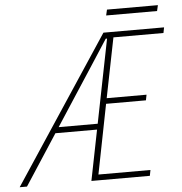

<svg xmlns="http://www.w3.org/2000/svg" viewBox="-113 -813 817 864"><g transform="rotate(-5 296.0 -381.0)"><path d="M-59 0 377 -660H651L646 -635H420L366 -365H546L541 -340H361L299 -26H534L529 0H265L391 -632H385Q348 -574 309.5 -515.5Q271 -457 231 -395L-26 0ZM116 -228 122 -254H339L334 -228ZM396 -736 402 -762H632L626 -736Z"/></g></svg>

Font: Source Code Pro ExtraLight ExtraLight
Style: Italic
Weight: 250
Italic angle: -11°
Monospace: yes
Version: Version 1.016;hotconv 1.0.116;makeotfexe 2.5.65601